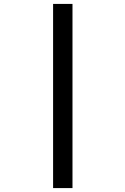

<svg xmlns="http://www.w3.org/2000/svg" viewBox="-20 -850 640 980"><path d="M251 110V-830H350V110Z"/></svg>

Font: JetBrainsMono NFM Medium
Style: Regular
Weight: 500
Monospace: yes
Designer: Philipp Nurullin, Konstantin Bulenkov
Foundry: JetBrains
Version: Version 2.304; ttfautohint (v1.8.4.7-5d5b);Nerd Fonts 3.3.0